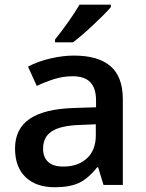

<svg xmlns="http://www.w3.org/2000/svg" viewBox="-20 -786 620 816"><path d="M419.9 0 397 -75.2H393.1Q354 -25.9 314.5 -8.1Q274.9 9.8 212.9 9.8Q133.3 9.8 88.6 -33.2Q43.9 -76.2 43.9 -154.8Q43.9 -238.3 106 -280.8Q168 -323.2 294.9 -327.1L388.2 -330.1V-358.9Q388.2 -410.6 364 -436.3Q339.8 -461.9 289.1 -461.9Q247.6 -461.9 209.5 -449.7Q171.4 -437.5 136.2 -420.9L99.1 -502.9Q143.1 -525.9 195.3 -537.8Q247.6 -549.8 293.9 -549.8Q397 -549.8 449.5 -504.9Q502 -460 502 -363.8V0ZM249 -78.1Q311.5 -78.1 349.4 -113Q387.2 -147.9 387.2 -210.9V-257.8L317.9 -254.9Q236.8 -252 200 -227.8Q163.1 -203.6 163.1 -153.8Q163.1 -117.7 184.6 -97.9Q206.1 -78.1 249 -78.1ZM213.9 -606V-618.2Q241.7 -652.3 271.2 -694.3Q300.8 -736.3 317.9 -766.1H451.2V-755.9Q425.8 -726.1 375.2 -679Q324.7 -631.8 290 -606Z"/></svg>

Font: f1_25842          
Style: Regular
Weight: 600
Foundry: Ascender Corporation
Version: Version 1.10